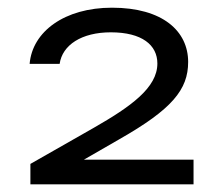

<svg xmlns="http://www.w3.org/2000/svg" viewBox="-20 -888 578 499"><path d="M135 -722C142 -771 192 -804 268 -804C349 -804 389 -771 389 -723C389 -660 320 -611 224 -556L59 -462V-409H483V-473H198L290 -526C427 -604 469 -655 469 -727C469 -807 403 -868 271 -868C148 -868 64 -806 57 -722Z"/></svg>

Font: Bounded Light
Style: Regular
Weight: 300
Designer: Vlad Churkin
Version: Version 3.0